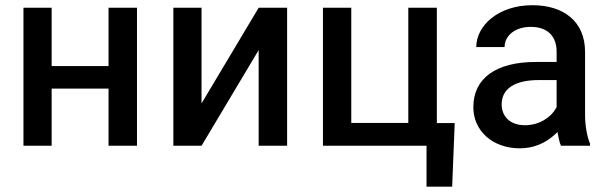

<svg xmlns="http://www.w3.org/2000/svg" viewBox="-20 -558 2327 735"><path d="M177.7 -528.3H69.8V0H177.7V-218.8H395.5V0H504.4V-528.3H395.5V-305.2H177.7Z M751.5 -162.1V-528.3H643.6V0H751.5L970.2 -366.2V0H1079.1V-528.3H970.2Z M1216.3 0H1612.8V156.7H1710.9L1720.7 -86.9H1652.3V-528.3H1543V-87.4H1324.7V-528.3H1216.3Z M2115.2 -45.9C2118.7 -28.3 2122.1 -12.2 2127.4 0H2238.8V-7.8C2227.1 -36.1 2219.7 -76.2 2219.7 -119.6V-358.9C2219.7 -478.5 2134.8 -538.1 2018.1 -538.1C1887.2 -538.1 1803.2 -459.5 1803.2 -377.9H1911.6C1911.6 -420.9 1951.2 -455.1 2011.7 -455.1C2077.6 -455.1 2110.8 -418 2110.8 -359.9V-320.8H2031.2C1880.4 -320.8 1792 -259.8 1792 -147.5C1792 -58.1 1864.7 9.8 1970.2 9.8C2025.4 9.8 2067.9 -11.7 2099.6 -39.1C2105 -43.5 2109.9 -48.3 2114.3 -53.2C2114.7 -50.8 2114.7 -48.3 2115.2 -45.9ZM2108.4 -143.6C2090.3 -110.4 2045.9 -78.6 1989.7 -78.6C1931.6 -78.6 1900.4 -113.3 1900.4 -158.7C1900.4 -217.8 1950.2 -251.5 2042 -251.5H2110.8V-147.9C2110.4 -146.5 2109.4 -145 2108.4 -143.6Z"/></svg>

Font: Bert Sans Medium
Style: Regular
Weight: 500
Designer: Christian Robertson (Google), Cristiano Sobral
Foundry: Google, Cristiano Sobral
Version: Version 3.101